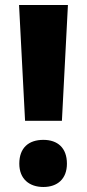

<svg xmlns="http://www.w3.org/2000/svg" viewBox="-20 -800 347 766"><path d="M80 -318H227L251 -780H56ZM153 -54C209 -54 247 -86 247 -147C247 -210 210 -242 153 -242C94 -242 57 -210 57 -147C57 -86 97 -54 153 -54Z"/></svg>

Font: Noto Sans Malayalam UI Condensed Black
Style: Regular
Weight: 900
Width: 3
Designer: Jelle Bosma - Monotype Design Team
Foundry: Monotype Imaging Inc.
Version: Version 2.104